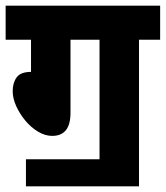

<svg xmlns="http://www.w3.org/2000/svg" viewBox="-20 -642 588 681"><path d="M72 -77H333V-501H230V-241Q230 -160 165 -160Q140 -160 115 -175Q90 -190 70 -214Q50 -238 37.5 -265.5Q25 -293 25 -319Q25 -348 39 -367.5Q53 -387 90 -387V-501H0V-622H548V-501H473V19H72Z"/></svg>

Font: Noto Sans Devanagari Condensed ExtraBold
Style: Regular
Weight: 800
Width: 3
Designer: Jelle Bosma - Monotype Design Team
Foundry: Monotype Imaging Inc.
Version: Version 2.004; ttfautohint (v1.8.4.7-5d5b)